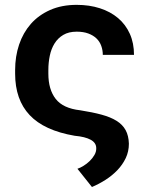

<svg xmlns="http://www.w3.org/2000/svg" viewBox="-20 -558 640 787"><path d="M294.4 -538.1Q346.2 -538.1 389.4 -524.2Q432.6 -510.3 463.9 -483.9Q495.1 -457.5 512.2 -419.4Q529.3 -381.3 529.3 -333H401.4Q401.4 -352.5 395 -370.1Q388.7 -387.7 375.5 -400.4Q362.3 -413.1 342 -420.7Q321.8 -428.2 294.4 -428.2Q261.7 -428.2 239.5 -415Q217.3 -401.9 203.6 -379.9Q189.9 -357.9 184.1 -329.6Q178.2 -301.3 178.2 -271V-256.3Q178.2 -190.9 208.5 -152.3Q238.8 -113.8 308.6 -106Q358.9 -98.1 396 -88.1Q433.1 -78.1 457.8 -62.7Q482.4 -47.4 494.9 -24.7Q507.3 -2 508.3 30.8Q508.3 63 495.4 90.1Q482.4 117.2 461.2 139.4Q439.9 161.6 412.8 179Q385.7 196.3 356.9 208.5L297.4 133.8Q308.1 130.4 321.8 122.1Q335.4 113.8 347.2 102.5Q358.9 91.3 366.9 77.6Q375 64 374.5 49.3Q374.5 27.3 351.8 14.9Q329.1 2.4 286.1 -1.5Q161.1 -22.9 101.6 -86.2Q42 -149.4 42 -256.3V-271Q42 -326.7 58.3 -375.2Q74.7 -423.8 106.4 -460Q138.2 -496.1 185.5 -517.1Q232.9 -538.1 294.4 -538.1Z"/></svg>

Font: Roboto Mono
Style: Bold
Weight: 700
Designer: Google
Version: Version 2.000985; 2015; ttfautohint (v1.3)